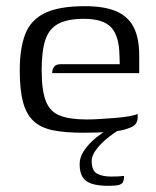

<svg xmlns="http://www.w3.org/2000/svg" viewBox="-20 -424 505 622"><path d="M249 6Q191 6 151.5 -2Q112 -10 88.5 -32Q65 -54 54.5 -93.5Q44 -133 44 -196Q44 -268 62 -314Q80 -360 126 -382Q172 -404 255 -404Q319 -404 357.5 -387Q396 -370 413.5 -335Q431 -300 431 -244V-187H149Q149 -199 155 -207.5Q161 -216 177 -216H368L367 -245Q366 -307 340.5 -335Q315 -363 252 -363Q199 -363 169 -347Q139 -331 127 -295Q115 -259 115 -197Q115 -131 128.5 -96.5Q142 -62 174 -49.5Q206 -37 261 -37Q280 -37 304.5 -38.5Q329 -40 354 -42Q379 -44 398.5 -47.5Q418 -51 426 -55V-43Q426 -33 420.5 -24Q415 -15 398 -9Q376 0 338.5 3Q301 6 249 6ZM332 178Q299 178 278 171.5Q257 165 247.5 149.5Q238 134 238 108Q238 87 249.5 68.5Q261 50 276.5 35Q292 20 308.5 9Q325 -2 335 -7H374Q366 -4 350.5 6.5Q335 17 318 32Q301 47 289 64.5Q277 82 277 97Q277 129 294.5 138.5Q312 148 340 148Q353 148 361.5 147.5Q370 147 375 146.5Q380 146 382 146Q382 157 379 164.5Q376 172 365.5 175Q355 178 332 178Z"/></svg>

Font: Genos Thin
Style: Regular
Weight: 400
Version: Version 1.010